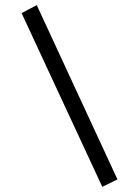

<svg xmlns="http://www.w3.org/2000/svg" viewBox="-20 -685 540 747"><path d="M378 42 64 -634 123 -665 437 13Z"/></svg>

Font: Inconsolata Nerd Font Mono
Style: Regular
Weight: 400
Monospace: yes
Designer: Raph Levien, Cyreal, Brenton Simpson
Foundry: Raph Levien, Cyreal, Google
Version: Version 3.000; ttfautohint (v1.8.3);Nerd Fonts 3.0.2